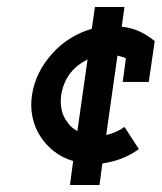

<svg xmlns="http://www.w3.org/2000/svg" viewBox="-20 -458 460 546"><path d="M334 -97Q323 -89 309.5 -83Q296 -77 282 -74L314 -300Q321 -298 327 -296.5Q333 -295 338 -292L329 -225H403L420 -341Q401 -357 378 -368Q355 -379 326 -382L334 -438H250L241 -376Q209 -367 180 -349Q151 -331 129 -306Q106 -281 91 -251Q76 -221 71 -188Q66 -155 72.5 -124.5Q79 -94 95 -70Q111 -45 134.5 -27Q158 -9 188 0L179 68H263L271 7Q302 2 326.5 -7.5Q351 -17 375 -34ZM154 -188Q157 -206 163.5 -221.5Q170 -237 180 -250Q190 -263 202.5 -272.5Q215 -282 229 -289L200 -85Q192 -90 184.5 -96Q177 -102 172 -110Q160 -125 155.5 -145Q151 -165 154 -188Z"/></svg>

Font: Josefin Slab Thin
Style: Italic
Weight: 100
Italic angle: -12°
Designer: Santiago Orozco
Foundry: Typemade
Version: Version 2.000